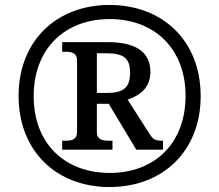

<svg xmlns="http://www.w3.org/2000/svg" viewBox="-20 -745 885 775"><path d="M422 10C636 10 790 -134 790 -357C790 -581 636 -725 422 -725C208 -725 55 -580 55 -358C55 -134 209 10 422 10ZM423 -47C245 -47 116 -162 116 -357C116 -549 242 -668 423 -668C604 -668 729 -548 729 -358C729 -169 607 -47 423 -47ZM231 -141H434V-177H420C394 -177 371 -181 371 -212V-326H419L530 -141H638V-177C606 -177 598 -182 584 -204L495 -343C543 -359 587 -389 587 -455C587 -534 530 -575 414 -575H231V-536H244C269 -536 291 -532 291 -501V-212C291 -181 269 -177 244 -177H231ZM413 -370H371V-530H410C479 -530 505 -510 505 -452C505 -395 483 -370 413 -370Z"/></svg>

Font: Noto Serif Georgian SemiBold
Style: Regular
Weight: 600
Designer: Monotype Design Team, Akaki Razmadze
Foundry: Google LLC
Version: Version 2.003